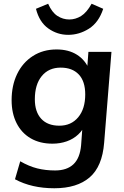

<svg xmlns="http://www.w3.org/2000/svg" viewBox="-20 -782 663 1025"><path d="M88 79Q135 106 179 117Q223 128 274 128Q337 128 372 95Q407 62 413 -7L422 -130L437 -122Q424 -89 398 -64.5Q372 -40 336.5 -27.5Q301 -15 260 -15Q193 -15 144 -43.5Q95 -72 68.5 -124.5Q42 -177 42 -247Q42 -326 71.5 -387Q101 -448 155.5 -483Q210 -518 282 -518Q346 -518 390.5 -490Q435 -462 456 -411L444 -398L452 -505H575L536 -20Q526 107 458.5 165Q391 223 270 223Q149 223 60 175ZM297 -111Q360 -111 397.5 -156Q435 -201 435 -278Q435 -348 400.5 -384.5Q366 -421 304 -421Q240 -421 203 -376Q166 -331 166 -252Q166 -185 200 -148Q234 -111 297 -111ZM344 -596Q286 -596 238 -630Q190 -664 172 -735L237 -762Q257 -716 286.5 -697Q316 -678 350 -678Q383 -678 413 -696.5Q443 -715 469 -762L531 -735Q507 -662 455 -629Q403 -596 344 -596Z"/></svg>

Font: Muli
Style: Bold Italic
Weight: 700
Italic angle: -4.541°
Designer: Vernon Adams
Foundry: Vernon Adams
Version: Version 2.100; ttfautohint (v1.8.1.43-b0c9)